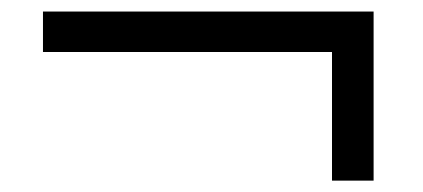

<svg xmlns="http://www.w3.org/2000/svg" viewBox="-20 -464 740 336"><path d="M561 -147.9V-373H55.2V-443.8H633.8V-147.9Z"/></svg>

Font: Archivo Expanded Light
Style: Regular
Weight: 300
Width: 7
Designer: Hector Gatti
Foundry: Omnibus-Type
Version: Version 2.001